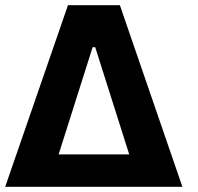

<svg xmlns="http://www.w3.org/2000/svg" viewBox="-70 -720 764 740"><path d="M-50 0H633L392 -700H192ZM156 -125 287 -538H297L428 -125Z"/></svg>

Font: Fixel Display 20240404
Style: Bold Italic
Weight: 700
Italic angle: -10°
Designer: AlfaBravo + MacPaw
Foundry: Kyrylo Tkachov, Marchela Mozhyna, Serhii Makarenko, Maria Weinstein, Zakhar Kryvoshyya
Version: Version 1.211;Glyphs 3.2 (3225)